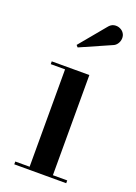

<svg xmlns="http://www.w3.org/2000/svg" viewBox="-135 -750 573 806"><g transform="rotate(20 151.5 -346.5)"><path d="M204.5 -460V-12.5H268.5V0H36.5V-12.5H100.5V-447.5H36.5V-460ZM118.5 -552 111 -560.5 206 -675Q217 -689.5 231 -692Q245 -694.5 257.2 -689Q269.5 -683.5 275.5 -673.5Q282 -663.5 281.2 -650.5Q280.5 -637.5 273.2 -626.8Q266 -616 253.5 -611.5Z"/></g></svg>

Font: Bodoni Moda 18pt Medium
Style: Regular
Weight: 500
Designer: Owen Earl
Foundry: indestructible type
Version: Version 2.004